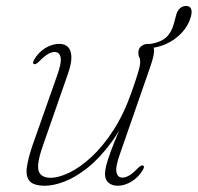

<svg xmlns="http://www.w3.org/2000/svg" viewBox="-20 -600 647 628"><path d="M604.5 -546Q596.5 -516.5 574.5 -492.8Q552.5 -469 521 -455.2Q489.5 -441.5 452.5 -441.5Q449.5 -441.5 448 -443.2Q446.5 -445 446.5 -448Q446.5 -451 449 -452.5Q451.5 -454 456 -454.5Q495.5 -457.5 517.8 -473.2Q540 -489 549.5 -525.5L556.5 -552Q560.5 -566 569 -573.2Q577.5 -580.5 589.5 -580.5Q600 -580.5 604.5 -572Q609 -563.5 604.5 -546ZM448 -58.5Q451.5 -57 450.8 -53Q450 -49 447.5 -44.5Q433 -20 410.2 -6.2Q387.5 7.5 365 7.5Q347 7.5 335.2 -2Q323.5 -11.5 323.5 -31Q323.5 -42.5 327.5 -58.8Q331.5 -75 341.5 -102.5Q351.5 -130 370.5 -175.2Q389.5 -220.5 419 -290L411.5 -258.5Q381 -184 343.2 -133Q305.5 -82 266.2 -51Q227 -20 191 -6.2Q155 7.5 127.5 7.5Q89.5 7.5 76.5 -8.2Q63.5 -24 68 -54.2Q72.5 -84.5 87.5 -128L166.5 -352Q182 -395 178.2 -412.5Q174.5 -430 158.5 -430Q149 -430 137 -423.2Q125 -416.5 108 -399Q102 -393.5 98.2 -391.2Q94.5 -389 91 -390.5Q87.5 -392 88.2 -395.8Q89 -399.5 91.5 -404.5Q105.5 -429 128.2 -442.8Q151 -456.5 174 -456.5Q192.5 -456.5 202.8 -445.8Q213 -435 213.5 -413.5Q214 -392 202 -358L120.5 -124Q99 -63 106.5 -40.8Q114 -18.5 146 -18.5Q171.5 -18.5 206.5 -35.2Q241.5 -52 279 -86.5Q316.5 -121 351 -174.2Q385.5 -227.5 411 -300.5Q423.5 -336 429.2 -354.8Q435 -373.5 436.8 -382.2Q438.5 -391 438.5 -396.5Q438.5 -407.5 435.5 -413Q432.5 -418.5 432.5 -428Q432.5 -441 442 -448.8Q451.5 -456.5 464.5 -456.5Q480.5 -456.5 483.5 -440.2Q486.5 -424 471 -380L372.5 -97Q357 -54 361 -36.5Q365 -19 380.5 -19Q390.5 -19 402.2 -25.8Q414 -32.5 430.5 -49.5Q436.5 -55.5 440.5 -57.8Q444.5 -60 448 -58.5Z"/></svg>

Font: Fraunces Thin
Style: Italic
Weight: 250
Italic angle: -16°
Version: Version 1.000;[b76b70a41]